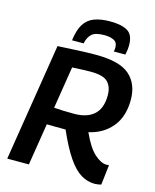

<svg xmlns="http://www.w3.org/2000/svg" viewBox="-134 -1006 892 1106"><g transform="rotate(15 312.0 -453.5)"><path d="M15 0 127 -701Q199 -705 254 -707.5Q309 -710 355 -710Q497 -710 556 -657.5Q615 -605 615 -511Q615 -411 564 -349Q513 -287 427 -268Q465 -184 504 -149Q543 -114 576 -114Q579 -114 583 -114.5Q587 -115 591 -115L577 4Q572 6 559 8Q546 10 539 10Q496 10 457 -13Q418 -36 379 -92.5Q340 -149 296 -249Q266 -249 239 -249Q212 -249 184 -250L144 0ZM321 -349Q397 -349 438.5 -386.5Q480 -424 480 -502Q480 -552 453 -580Q426 -608 351 -608Q329 -608 313.5 -607.5Q298 -607 281.5 -606Q265 -605 240 -604L200 -353Q226 -351 254.5 -350Q283 -349 321 -349ZM384 -917Q453 -917 488.5 -895.5Q524 -874 524 -813Q524 -785 517 -755H448Q450 -762 450.5 -768Q451 -774 451 -780Q451 -810 428.5 -821Q406 -832 372 -832Q319 -832 297.5 -812.5Q276 -793 268 -755H199Q207 -818 229 -853Q251 -888 289.5 -902.5Q328 -917 384 -917Z"/></g></svg>

Font: Georama SemiBold
Style: Italic
Weight: 600
Italic angle: -9°
Designer: Jean-Baptiste Levee
Foundry: Production Type
Version: Version 1.000